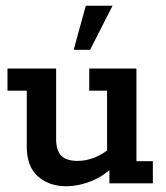

<svg xmlns="http://www.w3.org/2000/svg" viewBox="-20 -637 577 667"><path d="M209 10Q151 10 112 -24Q73 -58 73 -128V-322H6V-399H175V-154Q175 -114 193 -96Q211 -78 250 -78Q279 -78 309.5 -90Q340 -102 371 -130L352 -97V-322H290V-399H454V-77H511V0H360V-61L380 -64Q342 -26 297.5 -8Q253 10 209 10ZM236 -464 278 -617H371L293 -464Z"/></svg>

Font: Rokkitt SemiBold
Style: Regular
Weight: 600
Designer: Vernon Adams
Foundry: Vernon Adams
Version: Version 3.103